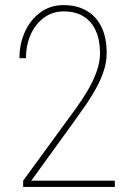

<svg xmlns="http://www.w3.org/2000/svg" viewBox="-20 -741 523 761"><path d="M435.1 -24.9V0H71.8V-24.9L268.6 -294.4Q306.6 -345.7 330.3 -387.2Q354 -428.7 365.2 -463.9Q376.5 -499 376.5 -530.3Q376.5 -581.1 360.1 -618.2Q343.8 -655.3 311.8 -675.5Q279.8 -695.8 231.9 -695.8Q189 -695.8 155.3 -671.6Q121.6 -647.5 102.3 -605.5Q83 -563.5 83 -510.3H57.1Q57.1 -567.9 79.1 -615.7Q101.1 -663.6 140.4 -692.1Q179.7 -720.7 231.9 -720.7Q284.2 -720.7 322.5 -699Q360.8 -677.2 381.8 -634.8Q402.8 -592.3 402.8 -529.8Q402.8 -497.1 392.3 -463.6Q381.8 -430.2 364 -396.7Q346.2 -363.3 324 -330.8Q301.8 -298.3 278.8 -266.6L104 -24.9Z"/></svg>

Font: Roboto Condensed Thin
Style: Regular
Weight: 250
Width: 3
Designer: Christian Robertson
Foundry: Google
Version: Version 3.009; 2024